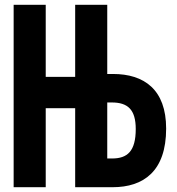

<svg xmlns="http://www.w3.org/2000/svg" viewBox="-20 -782 740 802"><path d="M452 -473H428V-762H294V-461H171V-762H37V0H171V-330H294V0H450C580 0 674 -67 674 -245C674 -408 582 -473 452 -473ZM448 -120H428V-354H447C514 -354 547 -324 547 -243C547 -150 512 -120 448 -120Z"/></svg>

Font: Kawkab Mono
Style: Bold
Weight: 700
Monospace: yes
Designer: Abdullah Arif
Foundry: Abdullah Arif
Version: Version 1.000;PS 000.500;hotconv 1.0.88;makeotf.lib2.5.64775